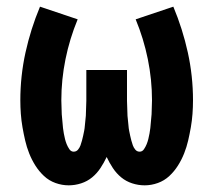

<svg xmlns="http://www.w3.org/2000/svg" viewBox="-20 -548 640 576"><path d="M186 8Q166 8 146.5 1Q127 -6 112 -20Q97 -34 86 -51.5Q75 -69 67.5 -88Q60 -107 55.5 -126.5Q51 -146 47.5 -166Q44 -186 42.5 -206.5Q41 -227 41 -247Q41 -320 56.5 -390.5Q72 -461 100 -528L213 -490Q189 -432 176.5 -370.5Q164 -309 164 -247Q164 -238 164.5 -230Q165 -222 165 -213.5Q165 -205 166 -197Q167 -189 167.5 -180.5Q168 -172 169 -164Q170 -156 171.5 -147.5Q173 -139 175 -131Q177 -123 180 -115.5Q183 -108 188 -100.5Q193 -93 201 -93Q209 -93 214 -99Q219 -105 221.5 -112Q224 -119 226 -126.5Q228 -134 229.5 -141Q231 -148 232.5 -155.5Q234 -163 234.5 -170.5Q235 -178 236 -185.5Q237 -193 237.5 -200.5Q238 -208 238 -215.5Q238 -223 238.5 -230.5Q239 -238 239 -245.5Q239 -253 239 -260V-338H361V-260Q361 -253 361 -245.5Q361 -238 361.5 -230.5Q362 -223 362 -215.5Q362 -208 362.5 -200.5Q363 -193 364 -185.5Q365 -178 365.5 -170.5Q366 -163 367.5 -155.5Q369 -148 370.5 -141Q372 -134 374 -126.5Q376 -119 378.5 -112Q381 -105 386 -99Q391 -93 399 -93Q407 -93 412 -100.5Q417 -108 420 -115.5Q423 -123 425 -131Q427 -139 428.5 -147.5Q430 -156 431 -164Q432 -172 432.5 -180.5Q433 -189 434 -197Q435 -205 435 -213.5Q435 -222 435.5 -230Q436 -238 436 -247Q436 -309 423.5 -370.5Q411 -432 387 -490L500 -528Q528 -461 543.5 -390.5Q559 -320 559 -247Q559 -227 557.5 -206.5Q556 -186 552.5 -166Q549 -146 544.5 -126.5Q540 -107 532.5 -88Q525 -69 514 -51.5Q503 -34 488 -20Q473 -6 453.5 1Q434 8 414 8Q395 8 376.5 2Q358 -4 343.5 -16Q329 -28 318.5 -44Q308 -60 300 -77Q292 -60 281.5 -44Q271 -28 256.5 -16Q242 -4 223.5 2Q205 8 186 8Z"/></svg>

Font: Iosevka Heavy Extended
Style: Regular
Weight: 900
Width: 7
Monospace: yes
Designer: Belleve Invis
Foundry: Belleve Invis
Version: Version 32.5.0; ttfautohint (v1.8.4)